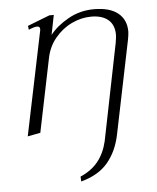

<svg xmlns="http://www.w3.org/2000/svg" viewBox="-51 -524 638 778"><g transform="rotate(-5 268.0 -134.5)"><path d="M491 -378Q491 -368 487 -346L409 34Q395 102 357 147Q319 192 248 211L247 191Q293 171 319.5 137.5Q346 104 357 56L436 -336Q440 -360 440 -369Q440 -409 415.5 -430Q391 -451 346 -451Q306 -451 267 -432.5Q228 -414 199 -379Q170 -344 161 -297L100 0L48 10L136 -415V-419Q136 -430 124 -430Q113 -430 90 -420L88 -436L178 -471H196L180 -391Q207 -426 255 -453Q303 -480 360 -480Q424 -480 457.5 -453Q491 -426 491 -378Z"/></g></svg>

Font: Taviraj ExtraLight
Style: Italic
Weight: 275
Italic angle: -12°
Designer: Katatrad Team
Foundry: CadsonDemak
Version: Version 1.001